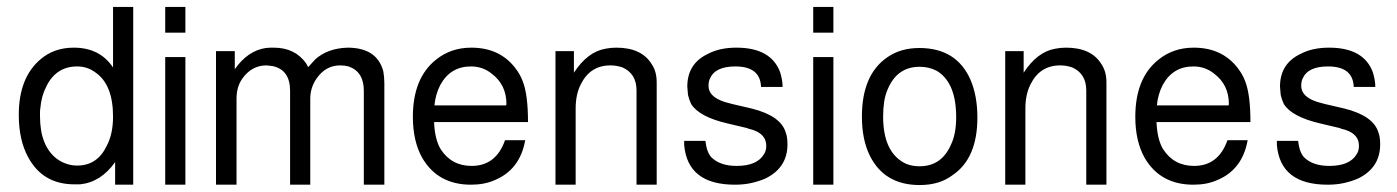

<svg xmlns="http://www.w3.org/2000/svg" viewBox="-20 -547 4017 552"><path d="M363 -527V-16H311V-81Q270 -23 210 -17H194Q103 -17 61 -95Q34 -144 34 -217Q34 -324 97 -377Q136 -410 192 -410Q267 -410 305 -353V-527ZM202 -356Q141 -356 113 -298Q99 -271 96 -236Q95 -231 95 -225Q95 -219 95 -213Q95 -127 144 -90Q171 -71 202 -71Q260 -71 287 -128Q305 -162 305 -212Q305 -304 254 -339Q231 -356 202 -356Z M513 -383V-16H455V-383ZM513 -527V-453H455V-527Z M601 -400H655V-348Q692 -401 744 -409L758 -410H767Q828 -410 860 -365L866 -354L886 -376Q921 -408 979 -410Q1064 -410 1082 -342Q1085 -325 1085 -308V-16H1026V-286Q1026 -341 982 -356Q971 -359 958 -359Q916 -359 890 -321Q872 -295 872 -263V-16H814V-286Q814 -346 764 -357L746 -359Q703 -359 676 -320Q660 -297 660 -263V-16H601Z M1228 -196Q1230 -146 1247 -118Q1278 -70 1336 -70Q1406 -70 1432 -144H1490Q1475 -59 1402 -29Q1373 -16 1334 -16Q1239 -16 1194 -93Q1167 -141 1167 -211Q1167 -322 1233 -375Q1276 -410 1335 -410Q1416 -410 1461 -352Q1468 -343 1473.5 -333.5Q1479 -324 1483 -313Q1498 -275 1498 -196ZM1435 -244 1436 -248Q1436 -303 1394 -335Q1368 -356 1334 -356Q1275 -356 1246 -303Q1232 -276 1229 -244Z M1577 -400H1630V-338Q1669 -398 1721 -407Q1736 -410 1752 -410Q1825 -410 1854 -362Q1868 -341 1868 -310V-16H1810V-287Q1810 -335 1770 -353Q1753 -359 1735 -359Q1677 -359 1650 -305Q1635 -276 1635 -235V-16H1577Z M2168 -297Q2166 -356 2094 -356Q2036 -356 2021 -321Q2017 -313 2017 -300Q2017 -269 2063 -254L2085 -248L2141 -235Q2225 -214 2239 -166Q2244 -153 2244 -132Q2244 -65 2181 -34Q2163 -26 2141 -21Q2119 -16 2093 -16Q1957 -16 1947 -130V-142H2008Q2012 -109 2025 -95Q2050 -70 2098 -70Q2156 -70 2176 -103Q2183 -113 2183 -128Q2183 -160 2146 -173L2132 -177L2127 -179L2072 -192Q1990 -211 1967 -248Q1961 -261 1958 -274L1956 -298Q1956 -364 2015 -392Q2049 -410 2097 -410Q2197 -410 2223 -339Q2226 -329 2228 -318.5Q2230 -308 2230 -297Z M2376 -383V-16H2318V-383ZM2376 -527V-453H2318V-527Z M2623 -409Q2730 -409 2770 -318Q2790 -272 2790 -209Q2790 -91 2718 -43Q2681 -15 2624 -15Q2523 -15 2481 -99Q2458 -145 2458 -212Q2458 -333 2532 -383Q2570 -409 2623 -409ZM2624 -355Q2559 -355 2532 -290Q2525 -274 2522 -254.5Q2519 -235 2519 -212Q2519 -116 2574 -82Q2594 -69 2624 -69Q2687 -69 2714 -131Q2729 -162 2729 -210Q2729 -311 2672 -344Q2650 -355 2624 -355Z M2870 -400H2923V-338Q2962 -398 3014 -407Q3029 -410 3045 -410Q3118 -410 3147 -362Q3161 -341 3161 -310V-16H3103V-287Q3103 -335 3063 -353Q3046 -359 3028 -359Q2970 -359 2943 -305Q2928 -276 2928 -235V-16H2870Z M3305 -196Q3307 -146 3324 -118Q3355 -70 3413 -70Q3483 -70 3509 -144H3567Q3552 -59 3479 -29Q3450 -16 3411 -16Q3316 -16 3271 -93Q3244 -141 3244 -211Q3244 -322 3310 -375Q3353 -410 3412 -410Q3493 -410 3538 -352Q3545 -343 3550.5 -333.5Q3556 -324 3560 -313Q3575 -275 3575 -196ZM3512 -244 3513 -248Q3513 -303 3471 -335Q3445 -356 3411 -356Q3352 -356 3323 -303Q3309 -276 3306 -244Z M3872 -297Q3870 -356 3798 -356Q3740 -356 3725 -321Q3721 -313 3721 -300Q3721 -269 3767 -254L3789 -248L3845 -235Q3929 -214 3943 -166Q3948 -153 3948 -132Q3948 -65 3885 -34Q3867 -26 3845 -21Q3823 -16 3797 -16Q3661 -16 3651 -130V-142H3712Q3716 -109 3729 -95Q3754 -70 3802 -70Q3860 -70 3880 -103Q3887 -113 3887 -128Q3887 -160 3850 -173L3836 -177L3831 -179L3776 -192Q3694 -211 3671 -248Q3665 -261 3662 -274L3660 -298Q3660 -364 3719 -392Q3753 -410 3801 -410Q3901 -410 3927 -339Q3930 -329 3932 -318.5Q3934 -308 3934 -297Z"/></svg>

Font: Ekushey Buriganga
Style: Regular
Weight: 400
Designer: Al Mamun Sumon
Foundry: Al Mamun Sumon
Version: Version 1.0